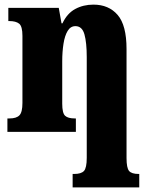

<svg xmlns="http://www.w3.org/2000/svg" viewBox="-20 -570 643 830"><path d="M294 240V182H301Q331 182 343 169Q355 156 355 112V-323Q355 -386 345 -421.5Q335 -457 306 -457Q285 -457 272.5 -436.5Q260 -416 254.5 -381Q249 -346 249 -305V-122Q249 -81 261.5 -69.5Q274 -58 303 -58H308V0H12V-58H21Q51 -58 64 -71.5Q77 -85 77 -125V-415Q77 -456 63 -467.5Q49 -479 19 -479H16V-536H234L246 -469H250Q270 -512 305 -531Q340 -550 384 -550Q450 -550 488.5 -505.5Q527 -461 527 -358V113Q527 156 538 169Q549 182 579 182H582V240Z"/></svg>

Font: Noto Serif Condensed Black
Style: Regular
Weight: 900
Width: 3
Designer: Monotype Design Team
Foundry: Monotype Imaging Inc.
Version: Version 2.015; ttfautohint (v1.8.4.7-5d5b)